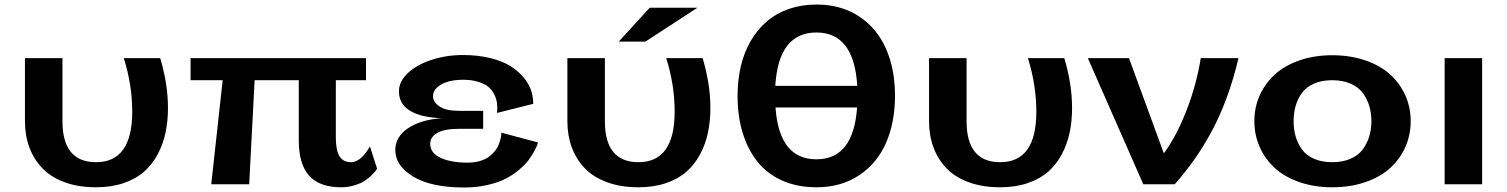

<svg xmlns="http://www.w3.org/2000/svg" viewBox="-20 -811 6633 845"><path d="M402.8 -97.2Q562 -97.2 562 -319.8Q562 -436.5 524.9 -555.2H685.1Q719.2 -440.9 719.2 -335.9Q719.2 -277.8 708.5 -227.1Q697.8 -176.3 673.8 -131.6Q649.9 -86.9 613.8 -55.2Q577.6 -23.4 523.9 -5.1Q470.2 13.2 402.8 13.2Q324.2 13.2 263.7 -9.3Q203.1 -31.7 165.5 -71.5Q127.9 -111.3 108.9 -163.3Q89.8 -215.3 89.8 -277.8V-555.2H254.9V-277.8Q254.9 -97.2 402.8 -97.2Z M909.7 0 960 -458H818.8V-555.2H1590.8V-458H1458V-206.1Q1458 -149.4 1474.1 -123.3Q1490.2 -97.2 1524.9 -97.2Q1538.1 -97.2 1551.8 -104.2Q1565.4 -111.3 1575 -121.6Q1584.5 -131.8 1592.3 -142.3Q1600.1 -152.8 1604 -160.2L1607.9 -167L1639.6 -68.8Q1637.7 -65.4 1634 -60.1Q1630.4 -54.7 1616.2 -40.5Q1602.1 -26.4 1585.4 -15.4Q1568.8 -4.4 1540.8 4.4Q1512.7 13.2 1481 13.2Q1387.2 13.2 1341.1 -37.1Q1294.9 -87.4 1294.9 -193.8V-458H1100.6L1076.7 0Z M2186.5 -227.1 2347.7 -184.1Q2346.7 -180.2 2344.2 -172.9Q2341.8 -165.5 2330.8 -145Q2319.8 -124.5 2305.7 -105.7Q2291.5 -86.9 2264.9 -64.2Q2238.3 -41.5 2206.3 -24.9Q2174.3 -8.3 2126.2 2.9Q2078.1 14.2 2022.5 14.2Q1878.9 14.2 1799.3 -33.4Q1719.7 -81.1 1719.7 -150.9Q1719.7 -208.5 1775.4 -246.3Q1831.1 -284.2 1924.8 -291Q1834.5 -293.5 1785.2 -323.2Q1735.8 -353 1735.8 -409.2Q1735.8 -452.6 1775.1 -489.5Q1814.5 -526.4 1879.2 -547.6Q1943.8 -568.8 2017.6 -568.8Q2083 -568.8 2136.7 -555.7Q2190.4 -542.5 2225.3 -520.8Q2260.3 -499 2283.9 -470.7Q2307.6 -442.4 2317.4 -413.1Q2327.1 -383.8 2326.7 -354L2167.5 -314Q2169.9 -335.9 2167.5 -355.7Q2165 -375.5 2155.5 -395Q2146 -414.6 2129.4 -428.5Q2112.8 -442.4 2084 -451.2Q2055.2 -460 2017.6 -460Q1983.4 -460 1954.3 -452.4Q1925.3 -444.8 1905.5 -428Q1885.7 -411.1 1885.7 -387.2Q1885.7 -361.8 1914.3 -342.5Q1942.9 -323.2 1999.5 -323.2H2106.4V-244.1H1999.5Q1937.5 -244.1 1905.5 -226.6Q1873.5 -209 1873.5 -178.2Q1873.5 -137.2 1919.4 -116.2Q1965.3 -95.2 2037.6 -95.2Q2067.9 -95.2 2092.5 -102.5Q2117.2 -109.9 2132.3 -121.3Q2147.5 -132.8 2158.7 -147Q2169.9 -161.1 2175 -175.3Q2180.2 -189.5 2183.1 -200.9Q2186 -212.4 2186 -219.7Z M2839.4 -776.9H3049.3L2820.3 -627.9H2703.1ZM2790 -97.2Q2949.2 -97.2 2949.2 -319.8Q2949.2 -436.5 2912.1 -555.2H3072.3Q3106.4 -440.9 3106.4 -335.9Q3106.4 -277.8 3095.7 -227.1Q3085 -176.3 3061 -131.6Q3037.1 -86.9 3001 -55.2Q2964.8 -23.4 2911.1 -5.1Q2857.4 13.2 2790 13.2Q2711.4 13.2 2650.9 -9.3Q2590.3 -31.7 2552.7 -71.5Q2515.1 -111.3 2496.1 -163.3Q2477.1 -215.3 2477.1 -277.8V-555.2H2642.1V-277.8Q2642.1 -97.2 2790 -97.2Z M3226.1 -389.2Q3226.1 -459.5 3240.7 -520.8Q3255.4 -582 3284.4 -631.6Q3313.5 -681.2 3355 -716.8Q3396.5 -752.4 3452.1 -771.7Q3507.8 -791 3573.2 -791Q3681.6 -791 3760.5 -739Q3839.4 -687 3879.2 -596.9Q3918.9 -506.8 3918.9 -389.2Q3918.9 -272 3879.2 -181.6Q3839.4 -91.3 3760.3 -39.1Q3681.2 13.2 3573.2 13.2Q3488.3 13.2 3421.6 -16.8Q3355 -46.9 3312.5 -100.8Q3270 -154.8 3248 -227.8Q3226.1 -300.8 3226.1 -389.2ZM3573.2 -668Q3406.2 -668 3392.1 -433.1H3752.9Q3738.8 -668 3573.2 -668ZM3573.2 -109.9Q3736.3 -109.9 3752 -337.9H3393.1Q3408.7 -109.9 3573.2 -109.9Z M4381.8 -97.2Q4541 -97.2 4541 -319.8Q4541 -436.5 4503.9 -555.2H4664.1Q4698.2 -440.9 4698.2 -335.9Q4698.2 -277.8 4687.5 -227.1Q4676.8 -176.3 4652.8 -131.6Q4628.9 -86.9 4592.8 -55.2Q4556.6 -23.4 4502.9 -5.1Q4449.2 13.2 4381.8 13.2Q4303.2 13.2 4242.7 -9.3Q4182.1 -31.7 4144.5 -71.5Q4106.9 -111.3 4087.9 -163.3Q4068.8 -215.3 4068.8 -277.8V-555.2H4233.9V-277.8Q4233.9 -97.2 4381.8 -97.2Z M5264.6 -555.2H5430.7Q5408.2 -460 5377.4 -377.4Q5346.7 -294.9 5309.6 -227.3Q5272.5 -159.7 5234.4 -106.2Q5196.3 -52.7 5149.9 0H5011.7L4767.6 -555.2H4948.7L5102.1 -136.2Q5157.2 -210 5201.7 -324.5Q5246.1 -439 5264.6 -555.2Z M5843.3 -567.9Q5922.9 -567.9 5988.5 -545.4Q6054.2 -522.9 6097.7 -483.6Q6141.1 -444.3 6164.8 -391.6Q6188.5 -338.9 6188.5 -277.8Q6188.5 -216.8 6164.8 -163.6Q6141.1 -110.4 6097.7 -71Q6054.2 -31.7 5988.5 -9.3Q5922.9 13.2 5843.3 13.2Q5764.6 13.2 5699.5 -9.3Q5634.3 -31.7 5591.1 -71Q5547.9 -110.4 5524.2 -163.6Q5500.5 -216.8 5500.5 -277.8Q5500.5 -338.9 5524.2 -391.6Q5547.9 -444.3 5591.1 -483.6Q5634.3 -522.9 5699.5 -545.4Q5764.6 -567.9 5843.3 -567.9ZM5843.3 -97.2Q5889.2 -97.2 5923.8 -112.3Q5958.5 -127.4 5977.8 -153.8Q5997.1 -180.2 6006.3 -211.2Q6015.6 -242.2 6015.6 -277.8Q6015.6 -313.5 6006.3 -344.5Q5997.1 -375.5 5977.8 -401.6Q5958.5 -427.7 5923.8 -442.9Q5889.2 -458 5843.3 -458Q5796.9 -458 5762.7 -442.9Q5728.5 -427.7 5709.7 -401.6Q5690.9 -375.5 5682.1 -344.7Q5673.3 -314 5673.3 -277.8Q5673.3 -241.7 5682.1 -210.9Q5690.9 -180.2 5709.7 -153.8Q5728.5 -127.4 5762.7 -112.3Q5796.9 -97.2 5843.3 -97.2Z M6337.9 0V-555.2H6502.9V0Z"/></svg>

Font: Sporting Grotesque
Style: Bold
Weight: 700
Designer: Lucas LE BIHAN
Foundry: Lucas LE BIHAN
Version: Version 2.002;PS 2.2;hotconv 1.0.88;makeotf.lib2.5.647800